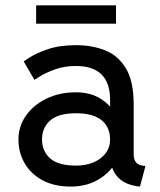

<svg xmlns="http://www.w3.org/2000/svg" viewBox="-20 -686 597 716"><path d="M244.1 9.8Q299.3 9.8 342.3 -13.9Q385.3 -37.6 409.9 -77.4Q434.6 -117.2 434.6 -166Q434.6 -214.8 413.8 -254.6Q393.1 -294.4 354.7 -318.1Q316.4 -341.8 263.7 -341.8Q201.7 -341.8 153.1 -318.1Q104.5 -294.4 76.7 -254.6Q48.8 -214.8 48.8 -166Q48.8 -117.2 71.8 -77.4Q94.7 -37.6 138.4 -13.9Q182.1 9.8 244.1 9.8ZM390.6 -166Q390.6 -136.7 374 -114.7Q357.4 -92.8 328.9 -80.6Q300.3 -68.4 263.7 -68.4Q197.8 -68.4 167.2 -95.2Q136.7 -122.1 136.7 -166Q136.7 -210 167.2 -236.8Q197.8 -263.7 263.7 -263.7Q307.6 -263.7 335.7 -251.5Q363.8 -239.3 377.2 -217.3Q390.6 -195.3 390.6 -166ZM478.5 -110.8V-296.9Q478.5 -382.3 450 -430.4Q421.4 -478.5 372.6 -498Q323.7 -517.6 263.7 -517.6Q201.7 -517.6 158 -502.4Q114.3 -487.3 91.3 -472.2Q68.4 -457 68.4 -457L108.4 -388.2Q108.4 -388.2 128.9 -401.1Q149.4 -414.1 184.3 -427Q219.2 -439.9 263.2 -439.9Q293.9 -439.9 317.6 -432.4Q341.3 -424.8 357.7 -409.2Q374 -393.6 382.3 -369.6Q390.6 -345.7 390.6 -312.5V-228.5L400.4 -219.2V-125L390.6 -110.8Q390.6 -82.5 398.2 -61Q405.8 -39.6 419.9 -24.7Q434.1 -9.8 454.8 -1.2Q475.6 7.3 502 9.8L522.5 -67.4Q500.5 -67.4 489.5 -78.1Q478.5 -88.9 478.5 -110.8ZM114.7 -597.7H412.6V-666H114.7Z"/></svg>

Font: Giphurs SC
Style: Regular
Weight: 400
Version: Version 0.920